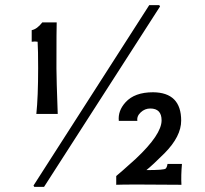

<svg xmlns="http://www.w3.org/2000/svg" viewBox="-20 -720 795 745"><path d="M204 -278H121Q128 -344 128 -456Q128 -526 126 -558Q117 -560 103 -558V-603Q124 -607 144 -633H200Q199 -618 199 -454Q199 -415 204 -278ZM598 -700 601 -695 151 5H113L110 0L559 -700ZM630 -84H686Q682 -39 684 -3Q472 -5 431 -3V-37Q445 -48 507 -104Q607 -198 607 -253Q607 -299 563 -299Q542 -299 526 -284Q510 -269 513 -251H495H460H441Q437 -290 467 -323Q502 -362 574 -362Q683 -361 683 -252Q683 -191 619 -126Q573 -80 548 -60Q618 -60 623 -66Q628 -71 630 -84Z"/></svg>

Font: GFS Neohellenic Rg
Style: Bold
Weight: 700
Designer: Designed by Takis Katsoulidis and George D. Matthiopoulos.
Foundry: Designed by Takis Katsoulidis and George D. Matthiopoulos.
Version: Version 1.0